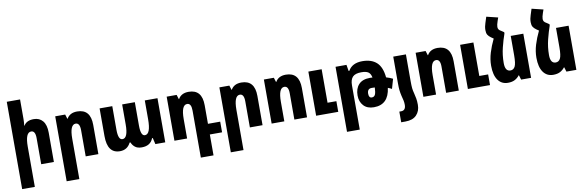

<svg xmlns="http://www.w3.org/2000/svg" viewBox="-61 -1345 6610 2163"><g transform="rotate(-10 3244.0 -263.5)"><path d="M205 -760H53V239H198V-221Q198 -383 265 -383Q313 -383 313 -299V0H458V-335Q458 -425 420 -470Q382 -515 318 -515Q235 -515 204 -461H200Q205 -503 205 -536Z M562 239H707V-221Q707 -383 774 -383Q822 -383 822 -299V0H967V-335Q967 -515 814 -515Q730 -515 695 -453H692L676 -504H562Z M1213 10Q1298 10 1336 -67H1346Q1358 -35 1386 -12.5Q1414 10 1463 10Q1562 10 1594 -72H1602L1619 0H1732V-505H1587V-290Q1587 -119 1521 -119Q1473 -119 1473 -237V-505H1328V-276Q1328 -119 1264 -119Q1215 -119 1215 -235V-505H1070V-188Q1070 10 1213 10Z M2097 239H2242V0H2382V-122H2242V-335Q2242 -515 2089 -515Q2005 -515 1970 -453H1967L1951 -504H1837V0H1982V-221Q1982 -383 2049 -383Q2097 -383 2097 -299Z M2440 239H2585V-221Q2585 -383 2652 -383Q2700 -383 2700 -299V0H2845V-335Q2845 -515 2692 -515Q2608 -515 2573 -453H2570L2554 -504H2440Z M2949 0H3094V-223Q3094 -383 3161 -383Q3209 -383 3209 -301V0H3354V-335Q3354 -515 3201 -515Q3117 -515 3082 -453H3079L3063 -504H2949ZM3458 0V-505H3610V-122H3711V0Z M3914 -433H3906L3894 -505H3769V239H3915V-267Q3915 -332 3944.5 -363Q3974 -394 4044 -394Q4098 -394 4123.5 -376.5Q4149 -359 4158 -314Q4143 -315 4129 -315Q4043 -315 4000 -268.5Q3957 -222 3957 -143Q3957 -72 3999 -26.5Q4041 19 4117 19Q4284 19 4308 -169Q4333 -160 4352 -149L4384 -260Q4353 -276 4309 -289Q4298 -407 4239.5 -461Q4181 -515 4076 -515Q3960 -515 3914 -433ZM4078 -143Q4078 -200 4129 -200Q4146 -200 4164 -199Q4162 -141 4150.5 -117.5Q4139 -94 4112 -94Q4078 -94 4078 -143Z M4444 -54Q4453 -22 4458 2.5Q4463 27 4463 52Q4463 117 4409 117H4389V239H4437Q4522 239 4565 194Q4608 149 4608 78Q4608 35 4602.5 5Q4597 -25 4589 -57Q4580 -89 4577 -117.5Q4574 -146 4574 -200V-505H4429V-200Q4429 -149 4432.5 -118.5Q4436 -88 4444 -54Z M4685 0H4830V-223Q4830 -383 4897 -383Q4945 -383 4945 -301V0H5090V-335Q5090 -515 4937 -515Q4853 -515 4818 -453H4815L4799 -504H4685ZM5194 0V-505H5346V-122H5447V0Z M5642 -630Q5642 -654 5657 -697L5670 -734L5539 -766L5517 -697Q5511 -679 5507 -659.5Q5503 -640 5503 -618Q5503 -584 5514.5 -565Q5526 -546 5551 -528L5579 -509Q5542 -433 5519.5 -359Q5497 -285 5497 -212Q5497 -105 5538 -47.5Q5579 10 5652 10Q5699 10 5730.5 -6.5Q5762 -23 5784 -52H5787L5803 0H5917V-505H5773V-284Q5773 -189 5755.5 -155.5Q5738 -122 5703 -122Q5642 -122 5642 -217Q5642 -309 5663.5 -394.5Q5685 -480 5708 -544V-559L5681 -577Q5657 -590 5649.5 -602Q5642 -614 5642 -630Z M6160 -630Q6160 -654 6175 -697L6188 -734L6057 -766L6035 -697Q6029 -679 6025 -659.5Q6021 -640 6021 -618Q6021 -584 6032.5 -565Q6044 -546 6069 -528L6097 -509Q6060 -433 6037.5 -359Q6015 -285 6015 -212Q6015 -105 6056 -47.5Q6097 10 6170 10Q6217 10 6248.5 -6.5Q6280 -23 6302 -52H6305L6321 0H6435V-505H6291V-284Q6291 -189 6273.5 -155.5Q6256 -122 6221 -122Q6160 -122 6160 -217Q6160 -309 6181.5 -394.5Q6203 -480 6226 -544V-559L6199 -577Q6175 -590 6167.5 -602Q6160 -614 6160 -630Z"/></g></svg>

Font: Noto Sans Armenian ExtraCondensed Extra
Style: Regular
Weight: 800
Width: 3
Designer: Monotype Design Team
Foundry: Monotype Imaging Inc.
Version: Version 1.901